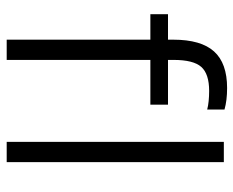

<svg xmlns="http://www.w3.org/2000/svg" viewBox="-84 -632 715 588"><g transform="rotate(90 274.0 -337.5)"><path d="M101 -440H23V-494H101V-510Q101 -595 137 -635Q173 -675 249 -675Q268 -675 284.5 -673Q301 -671 315 -667V-614Q304 -617 289 -618.5Q274 -620 258 -620Q206 -620 184.5 -596Q163 -572 163 -511V-494H300V-440H163V0H101ZM476 -665V0H414V-665Z"/></g></svg>

Font: Blinker Light
Style: Regular
Weight: 300
Designer: Juergen Huber
Foundry: supertype
Version: Version 1.017;hotconv 1.0.117;makeotfexe 2.5.65602